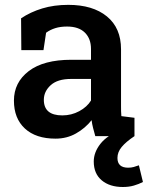

<svg xmlns="http://www.w3.org/2000/svg" viewBox="-20 -558 606 787"><path d="M207.5 10.3Q127 10.3 82 -31.2Q37.1 -72.8 37.1 -145.5Q37.1 -220.2 97.9 -266.6Q158.7 -313 272.5 -313H353V-357.4Q353 -399.4 327.9 -424.3Q302.7 -449.2 254.9 -449.2Q227.5 -449.2 206.5 -442.6Q185.5 -436 168.9 -423.8L158.2 -352.5H67.4L66.4 -482.9Q105 -508.8 153.1 -523.4Q201.2 -538.1 259.8 -538.1Q360.4 -538.1 418.2 -490.7Q476.1 -443.4 476.1 -356V-123Q476.1 -112.3 476.3 -102.3Q476.6 -92.3 477.5 -82L531.2 -75.2V0H370.6Q365.7 -17.1 361.6 -33.2Q357.4 -49.3 355.5 -65.4Q329.1 -32.2 291.5 -11Q253.9 10.3 207.5 10.3ZM235.4 -85Q272.9 -85 304.9 -102.3Q336.9 -119.6 353 -146V-234.4H271Q215.8 -234.4 187.7 -208.7Q159.7 -183.1 159.7 -148.9Q159.7 -85 235.4 -85ZM483.4 208.5Q429.7 208.5 397 181.2Q364.3 153.8 364.3 104Q364.3 66.4 391.6 31.5Q418.9 -3.4 481 -28.8L531.2 0Q496.1 23.4 478.8 44.4Q461.4 65.4 461.4 89.4Q461.4 129.4 505.4 129.4Q517.6 129.4 528.1 126.5Q538.6 123.5 549.3 119.6L565.9 188Q548.8 196.8 528.8 202.6Q508.8 208.5 483.4 208.5Z"/></svg>

Font: Roboto Slab Medium
Style: Regular
Weight: 500
Designer: Google
Version: Version 2.001; ttfautohint (v1.8.3)